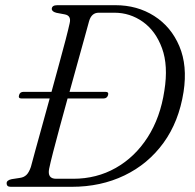

<svg xmlns="http://www.w3.org/2000/svg" viewBox="-20 -720 750 740"><path d="M5.5 -13.5Q5.5 -25.5 25 -29.5L57.5 -34.5Q72 -36.5 81.8 -45.8Q91.5 -55 99 -76.5Q104.5 -98.5 116 -139.5Q127.5 -180.5 141.8 -232.8Q156 -285 171.5 -340.5H62.5Q49.5 -340.5 53.5 -353.5Q57 -366 70.5 -366H178.5Q193.5 -421.5 207.8 -473.2Q222 -525 232.8 -566.2Q243.5 -607.5 248.5 -630.5Q255.5 -659.5 230 -664.5L198 -670.5Q180 -675 179.5 -685.5Q180 -700 201 -700H424.5Q509 -700 574.2 -658.5Q639.5 -617 671.2 -542Q703 -467 687.5 -366Q669.5 -251 610 -169.2Q550.5 -87.5 459.5 -43.8Q368.5 0 256.5 0H21.5Q5.5 0 5.5 -13.5ZM262 -31Q352.5 -31 426.2 -72.8Q500 -114.5 549 -190.8Q598 -267 613.5 -370.5Q629 -467 604.5 -534Q580 -601 530.5 -636Q481 -671 421 -671H360.5Q333 -671 323.5 -639Q317.5 -617 305.8 -574.5Q294 -532 279 -478Q264 -424 248 -366H386.5Q400 -366 396.5 -353.5Q392.5 -340.5 379 -340.5H240.5Q225 -283.5 210.2 -229.8Q195.5 -176 184.8 -134Q174 -92 169.5 -70Q161.5 -31 196.5 -31Z"/></svg>

Font: Fraunces 72pt S050 Light
Style: Italic
Weight: 300
Italic angle: -16°
Version: Version 1.000; ttfautohint (v1.8.3)